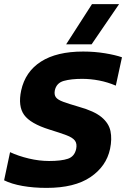

<svg xmlns="http://www.w3.org/2000/svg" viewBox="-30 -905 614 935"><path d="M292 -689 418 -885H550L416 -689ZM197 10Q133 10 79.5 0.5Q26 -9 -10 -27L19 -164Q60 -145 110.5 -133Q161 -121 209 -121Q269 -121 301 -132Q333 -143 341 -180Q346 -205 335 -220Q324 -235 293.5 -246.5Q263 -258 211 -274Q118 -303 87.5 -345.5Q57 -388 73 -464Q93 -556 169.5 -605Q246 -654 375 -654Q431 -654 482 -645.5Q533 -637 564 -626L534 -488Q494 -505 452.5 -513Q411 -521 370 -521Q316 -521 280.5 -511Q245 -501 237 -465Q233 -444 242 -431.5Q251 -419 278.5 -409Q306 -399 354 -385Q429 -364 464.5 -334.5Q500 -305 508 -266.5Q516 -228 506 -180Q488 -95 410.5 -42.5Q333 10 197 10Z"/></svg>

Font: Kanit SemiBold
Style: Italic
Weight: 600
Italic angle: -12°
Designer: Katatrad Team
Foundry: CadsonDemak
Version: Version 2.000; ttfautohint (v1.8.3)